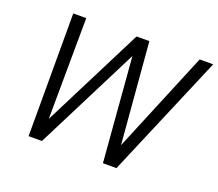

<svg xmlns="http://www.w3.org/2000/svg" viewBox="-117 -864 1168 1029"><g transform="rotate(20 467.0 -350.0)"><path d="M136 0V-700H210L206 -124L497 -700H570L618 -124L857 -700H934L637 0H560L512 -594L212 0Z"/></g></svg>

Font: Red Hat Text
Style: Italic
Weight: 400
Italic angle: -12°
Designer: Pentagram, MCKL
Foundry: Pentagram, MCKL
Version: Version 1.023